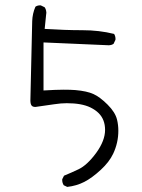

<svg xmlns="http://www.w3.org/2000/svg" viewBox="-20 -738 540 728"><path d="M265.6 -396.5Q248.5 -397.9 220.9 -397.9Q193.4 -397.9 145 -395V-577.1L391.6 -566.4Q402.8 -566.4 410.6 -571.8L417.5 -586.4Q418 -587.9 418 -589.4Q418 -601.1 412.6 -609.4Q356 -623.5 292 -623.5Q228 -623.5 149.4 -628.4L154.8 -681.6Q155.8 -686 155.8 -689.9Q155.8 -693.8 154.8 -697.3Q153.8 -704.1 149.4 -710.4L135.3 -717.3Q133.8 -717.8 132.8 -717.8Q121.6 -717.8 114.3 -712.4Q103 -686.5 102.1 -657.7L95.2 -357.4Q95.2 -342.8 100.6 -336.9Q105 -332.5 114.3 -332.5Q145 -336.4 186 -342.8Q211.4 -346.7 232.9 -346.7Q289.6 -346.7 322.8 -330.6Q341.8 -321.3 354 -309.1Q378.4 -284.7 378.4 -245.6Q378.4 -204.6 344.7 -158.2Q310.5 -111.8 277.8 -96.2Q250 -83 222.7 -71.8L216.3 -59.1Q215.8 -57.6 215.8 -56.6Q215.8 -44.4 221.7 -35.6L234.9 -29.3Q270 -33.2 299.6 -48.3Q329.1 -63.5 362.3 -94.2Q394.5 -124 409.2 -155.3Q428.7 -196.8 428.7 -242.2Q428.7 -264.2 423.8 -284.2Q417 -312.5 387.7 -341.6Q358.4 -370.6 334.5 -381.3Q310.1 -392.6 265.6 -396.5Z"/></svg>

Font: NaikaiFont
Style: ExtraLight
Weight: 200
Version: Version 1.89